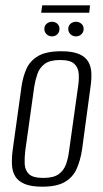

<svg xmlns="http://www.w3.org/2000/svg" viewBox="-20 -696 388 723"><path d="M139 7Q97 7 72.5 -3.5Q48 -14 37 -32.5Q26 -51 25 -77Q24 -103 28 -133L61 -370Q66 -406 79.5 -436.5Q93 -467 123.5 -485Q154 -503 211 -503Q253 -503 277.5 -492.5Q302 -482 312.5 -463.5Q323 -445 324 -421Q325 -397 321 -370L289 -133Q283 -93 269 -61Q255 -29 224.5 -11Q194 7 139 7ZM143 -26Q182 -26 201.5 -40.5Q221 -55 229 -78.5Q237 -102 240 -127L274 -370Q278 -395 276.5 -418Q275 -441 260 -455.5Q245 -470 206 -470Q168 -470 148.5 -455.5Q129 -441 121 -418Q113 -395 109 -370L75 -127Q72 -102 73 -78.5Q74 -55 89 -40.5Q104 -26 143 -26ZM176 -559Q164 -559 155.5 -567Q147 -575 147 -587Q147 -599 155.5 -606.5Q164 -614 176 -614Q188 -614 196 -606.5Q204 -599 204 -587Q204 -575 196 -567Q188 -559 176 -559ZM266 -559Q254 -559 245.5 -567Q237 -575 237 -587Q237 -599 245.5 -606.5Q254 -614 266 -614Q278 -614 286.5 -606.5Q295 -599 295 -587Q295 -575 286.5 -567Q278 -559 266 -559ZM135 -648 139 -676H319L316 -648Z"/></svg>

Font: Alumni Sans Light
Style: Italic
Weight: 300
Italic angle: -8°
Version: Version 1.016